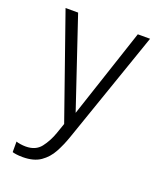

<svg xmlns="http://www.w3.org/2000/svg" viewBox="-139 -622 791 934"><g transform="rotate(20 256.5 -154.5)"><path d="M89 222Q71 222 55.5 219.8Q40 217.5 36 215.5V161Q42.5 164 57.2 166.2Q72 168.5 85.5 168.5Q137 168.5 163.5 134.5Q190 100.5 206 55L224.5 1.5L38 -531H103L258.5 -68.5L412 -531H475.5L273.5 52Q258.5 95.5 237.5 134.5Q216.5 173.5 181.5 197.8Q146.5 222 89 222Z"/></g></svg>

Font: Epilogue Light
Style: Regular
Weight: 300
Designer: Tyler Finck
Foundry: Etcetera Type Co
Version: Version 2.111; ttfautohint (v1.8.3)